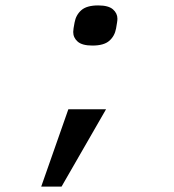

<svg xmlns="http://www.w3.org/2000/svg" viewBox="-20 -545 640 708"><path d="M232 -142H371L207 143H132ZM321 -377Q283 -377 266.5 -391.5Q250 -406 250 -427Q250 -437 255 -462Q260 -490 280 -507.5Q300 -525 342 -525Q380 -525 396.5 -510.5Q413 -496 413 -476Q413 -470 411.5 -461Q410 -452 408 -440Q403 -412 383 -394.5Q363 -377 321 -377Z"/></svg>

Font: IBM Plex Mono Text
Style: Italic
Weight: 450
Italic angle: -9°
Monospace: yes
Designer: Mike Abbink, Paul van der Laan, Pieter van Rosmalen
Foundry: Bold Monday
Version: Version 2.1